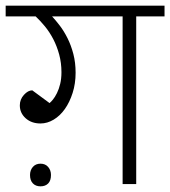

<svg xmlns="http://www.w3.org/2000/svg" viewBox="-30 -650 601 678"><path d="M76 -32Q76 -49 86 -60.5Q96 -72 113 -72Q130 -72 140 -60.5Q150 -49 150 -32Q150 -12 140 -2Q130 8 113 8Q96 8 86 -2.5Q76 -13 76 -32ZM145 -286Q150 -290 157 -298.5Q164 -307 171 -321Q178 -335 182.5 -353.5Q187 -372 187 -395Q187 -428 179 -457.5Q171 -487 158 -512Q145 -537 128.5 -557Q112 -577 96 -592H-10V-630H551V-592H451V0H403V-592H154Q167 -578 181.5 -559Q196 -540 208.5 -515Q221 -490 229 -459.5Q237 -429 237 -393Q237 -355 226.5 -322Q216 -289 199 -265Q182 -241 159.5 -227.5Q137 -214 113 -214Q81 -214 60.5 -232.5Q40 -251 40 -278Q40 -299 54.5 -315Q69 -331 84 -331Z"/></svg>

Font: Ek Mukta ExtraLight
Style: Regular
Weight: 275
Designer: Girish Dalvi and Yashodeep Gholap
Foundry: Ek Type
Version: Version 2.538;PS 1.002;hotconv 16.6.51;makeotf.lib2.5.65220;